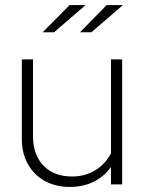

<svg xmlns="http://www.w3.org/2000/svg" viewBox="-20 -726 569 756"><path d="M254 10Q199 10 156.5 -13.5Q114 -37 90 -79.5Q66 -122 66 -178V-492H110V-190Q110 -117 151 -74Q192 -31 264 -31Q314 -31 354 -55Q394 -79 417 -122V-492H461V0H417V-68Q359 10 254 10ZM148 -599 254 -706H317L193 -599ZM295 -599 400 -706H464L340 -599Z"/></svg>

Font: Red Hat Display VF
Style: Regular
Weight: 300
Designer: Pentagram, MCKL
Foundry: Pentagram, MCKL
Version: Version 1.023